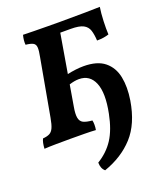

<svg xmlns="http://www.w3.org/2000/svg" viewBox="-164 -788 979 1144"><g transform="rotate(-20 325.0 -216.0)"><path d="M7 3Q9 -37 20 -58Q46 -60 62 -68Q78 -76 87.5 -97Q97 -118 104 -158L169 -519Q177 -558 175.5 -578.5Q174 -599 159 -607Q144 -615 113 -618Q110 -644 119 -679Q146 -678 188 -677.5Q230 -677 273 -676.5Q316 -676 347 -676Q452 -676 512.5 -677Q573 -678 606 -679Q600 -641 598 -591.5Q596 -542 598 -507Q583 -502 564.5 -499Q546 -496 522 -496Q520 -535 511.5 -561.5Q503 -588 477.5 -601.5Q452 -615 397 -615H332L257 -173Q249 -129 253.5 -104.5Q258 -80 277 -70.5Q296 -61 333 -58Q336 -46 336 -29.5Q336 -13 333 3Q307 1 261 0.5Q215 0 173 0Q129 0 81 0.5Q33 1 7 3ZM303 247Q280 228 280 190Q344 151 382 92.5Q420 34 439 -62Q464 -186 437 -251.5Q410 -317 341 -317Q313 -317 279 -306L286 -367Q346 -380 393 -380Q480 -380 526.5 -342Q573 -304 586 -239.5Q599 -175 586 -93Q563 48 490.5 127.5Q418 207 303 247Z"/></g></svg>

Font: Vollkorn
Style: Bold Italic
Weight: 700
Italic angle: -11°
Designer: Friedrich Althausen
Foundry: Friedrich Althausen
Version: Version 5.000; ttfautohint (v1.8.3)